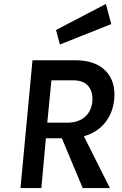

<svg xmlns="http://www.w3.org/2000/svg" viewBox="-20 -955 620 975"><path d="M84 0 145 -649H360.9Q465.2 -649 516.9 -594.6Q568.6 -540.3 560.1 -450Q552.7 -380.3 513.2 -331.5Q473.7 -282.6 406 -263L538.1 0H400L294.1 -252.9H213L190 0ZM220.1 -332H320.1Q378.6 -332 411.6 -361.9Q444.6 -391.7 448.9 -439Q453 -487.6 428.7 -517.4Q404.3 -547.1 350.9 -547.1H241ZM284.1 -728.9 264.6 -802.8 517.7 -934.9 545.1 -832.8Z"/></svg>

Font: Karla
Style: Italic
Weight: 400
Italic angle: -8°
Designer: Jonathan Pinhorn
Version: Version 2.004;gftools[0.9.33]